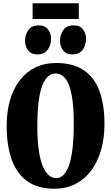

<svg xmlns="http://www.w3.org/2000/svg" viewBox="-20 -1135 674 1166"><path d="M313.5 11Q209.5 12 144.8 -35.2Q80 -82.5 50.2 -168.5Q20.5 -254.5 20.5 -369.5Q20.5 -457.5 41.2 -528Q62 -598.5 101 -648.8Q140 -699 195.8 -725.8Q251.5 -752.5 321.5 -752.5Q428 -752 492.2 -706.2Q556.5 -660.5 585.5 -577.8Q614.5 -495 614.5 -384.5Q614.5 -296.5 593.8 -224.2Q573 -152 534 -99.5Q495 -47 439.5 -18.2Q384 10.5 313.5 11ZM321 -53.5Q356.5 -53.5 380.2 -90.8Q404 -128 416 -201.2Q428 -274.5 428 -383Q428 -493 414.8 -560.2Q401.5 -627.5 376.8 -658Q352 -688.5 317 -688.5Q282 -688.5 257 -654Q232 -619.5 219.2 -549.2Q206.5 -479 206.5 -370.5Q206.5 -261 220.8 -190.8Q235 -120.5 261 -87Q287 -53.5 321 -53.5ZM206 -804.5Q169 -804.5 150.5 -829.5Q132 -854.5 132 -885.5Q132 -925 152.5 -953Q173 -981 214.5 -981H215.5Q253 -981 271.5 -956.2Q290 -931.5 290 -900.5Q290 -861 269.5 -832.8Q249 -804.5 207 -804.5ZM418.5 -804.5Q381.5 -804.5 363 -829.5Q344.5 -854.5 344.5 -885.5Q344.5 -925 365 -953Q385.5 -981 427 -981H428Q465.5 -981 484 -956.2Q502.5 -931.5 502.5 -900.5Q502.5 -861 482 -832.8Q461.5 -804.5 419.5 -804.5ZM458.5 -1115V-1019.5H178V-1115Z"/></svg>

Font: Merriweather 24pt SemiCondensed Black
Style: Regular
Weight: 900
Width: 4
Designer: Eben Sorkin
Foundry: Eben Sorkin
Version: Version 2.100